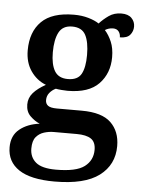

<svg xmlns="http://www.w3.org/2000/svg" viewBox="-56 -617 662 900"><g transform="rotate(5 275.0 -167.0)"><path d="M234 239Q122 239 66.5 202Q11 165 11 97Q11 42 48 12Q85 -18 142 -25Q118 -35 97 -55.5Q76 -76 76 -110Q76 -141 96.5 -164.5Q117 -188 155 -209Q111 -226 83.5 -266Q56 -306 56 -363Q56 -450 105.5 -499Q155 -548 258 -548Q295 -548 326 -539Q357 -530 376 -517Q395 -538 420 -555.5Q445 -573 479 -573Q511 -573 527 -556.5Q543 -540 543 -517Q543 -495 529 -478Q515 -461 481 -461Q481 -478 472 -489Q463 -500 446 -500Q435 -500 425.5 -497Q416 -494 408 -489Q427 -468 440 -437.5Q453 -407 453 -365Q453 -289 405.5 -239.5Q358 -190 258 -190Q247 -190 229.5 -191.5Q212 -193 203 -195Q186 -187 174 -172.5Q162 -158 162 -138Q162 -121 174 -112Q186 -103 216 -103H333Q428 -103 470.5 -62Q513 -21 513 48Q513 136 444.5 187.5Q376 239 234 239ZM255 -245Q301 -245 318 -275.5Q335 -306 335 -365Q335 -426 317.5 -459Q300 -492 254 -492Q210 -492 192 -458Q174 -424 174 -364Q174 -307 192.5 -276Q211 -245 255 -245ZM236 183Q332 183 370.5 153.5Q409 124 409 75Q409 38 386.5 23Q364 8 319 8H211Q188 8 165.5 15Q143 22 128 40Q113 58 113 94Q113 135 141.5 159Q170 183 236 183Z"/></g></svg>

Font: Noto Serif Hentaigana SemiBold
Style: Regular
Weight: 600
Designer: Kazuhiro Yamada
Foundry: nipponia
Version: Version 1.000; ttfautohint (v1.8.4.7-5d5b)